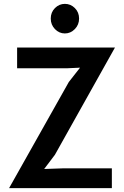

<svg xmlns="http://www.w3.org/2000/svg" viewBox="-20 -973 642 993"><path d="M27 0 336 -549 394 -623 328.5 -620H68.5V-727H574.5L264 -172.5L208.5 -99L310 -102.5H558.5V0ZM315.5 -800Q286 -800 264.2 -822.5Q242.5 -845 242.5 -877Q242.5 -909.5 264.2 -931.2Q286 -953 315.5 -953Q345.5 -953 367.2 -931.2Q389 -909.5 389 -877Q389 -845 367 -822.5Q345 -800 315.5 -800Z"/></svg>

Font: Spline Sans Medium
Style: Regular
Weight: 500
Designer: Eben Sorkin, Mirko Velimirovic
Foundry: Sorkin Type
Version: Version 1.000; ttfautohint (v1.8.3)